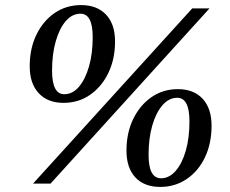

<svg xmlns="http://www.w3.org/2000/svg" viewBox="-20 -723 904 756"><path d="M230 -318Q168 -318 132.5 -356Q97 -394 97 -462Q97 -532 123.5 -586.5Q150 -641 195.5 -672Q241 -703 299 -703Q362 -703 397.5 -665.5Q433 -628 433 -560Q433 -490 406.5 -435.5Q380 -381 334.5 -349.5Q289 -318 230 -318ZM110 0 737 -690H805L179 0ZM233 -352Q266 -352 291 -381.5Q316 -411 330.5 -461.5Q345 -512 345 -577Q345 -669 297 -669Q264 -669 239 -640Q214 -611 199.5 -560.5Q185 -510 185 -445Q185 -352 233 -352ZM611 13Q548 13 513 -24.5Q478 -62 478 -130Q478 -200 504.5 -254.5Q531 -309 576.5 -340.5Q622 -372 680 -372Q743 -372 778 -334Q813 -296 813 -228Q813 -158 787 -103.5Q761 -49 715 -18Q669 13 611 13ZM614 -21Q646 -21 671.5 -50Q697 -79 711.5 -129.5Q726 -180 726 -245Q726 -338 678 -338Q645 -338 619.5 -308.5Q594 -279 579.5 -228.5Q565 -178 565 -113Q565 -21 614 -21Z"/></svg>

Font: Platypi Medium
Style: Italic
Weight: 500
Italic angle: -13°
Designer: David Sargent
Foundry: Bolt Cutter Type
Version: Version 1.200; ttfautohint (v1.8.4.7-5d5b)